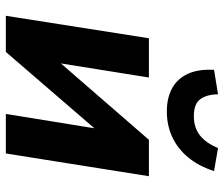

<svg xmlns="http://www.w3.org/2000/svg" viewBox="-76 -710 786 675"><g transform="rotate(90 317.5 -373.0)"><path d="M36 0 115 -503H253L201 -178H190L472 -503H600L520 0H381L434 -327H445L163 0ZM372 -566Q325 -566 291 -584.5Q257 -603 240 -640Q223 -677 226 -732L312 -746Q313 -704 330 -682.5Q347 -661 389 -661Q429 -661 456 -682Q483 -703 501 -746L582 -732Q564 -677 533.5 -640.5Q503 -604 462 -585Q421 -566 372 -566Z"/></g></svg>

Font: Nunito Sans 7pt SemiCondensed ExtraBold
Style: Italic
Weight: 800
Width: 4
Italic angle: -9°
Designer: Vernon Adams
Foundry: Vernon Adams
Version: Version 3.101;gftools[0.9.27]